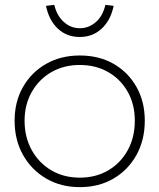

<svg xmlns="http://www.w3.org/2000/svg" viewBox="-20 -759 655 789"><path d="M308 10Q230 10 169.5 -25.5Q109 -61 74.5 -122.5Q40 -184 40 -263Q40 -341 74.5 -401.5Q109 -462 169.5 -496.5Q230 -531 308 -531Q387 -531 447 -496.5Q507 -462 541 -401.5Q575 -341 575 -263Q575 -184 541 -122.5Q507 -61 447 -25.5Q387 10 308 10ZM308 -29Q374 -29 425 -59Q476 -89 505 -142Q534 -195 534 -263Q534 -330 505 -381.5Q476 -433 425 -462.5Q374 -492 308 -492Q242 -492 191 -462.5Q140 -433 110.5 -381Q81 -329 81 -263Q81 -195 110.5 -142Q140 -89 191 -59Q242 -29 308 -29ZM308 -607Q254 -607 217.5 -641.5Q181 -676 169 -735L203 -739Q214 -694 242.5 -668.5Q271 -643 308 -643Q345 -643 374 -668.5Q403 -694 413 -739L447 -735Q435 -676 398 -641.5Q361 -607 308 -607Z"/></svg>

Font: Readex Pro Light
Style: Regular
Weight: 300
Designer: Bonnie Shaver-Troup, Thomas Jockin
Foundry: Lexend
Version: Version 1.200; ttfautohint (v1.8.3)